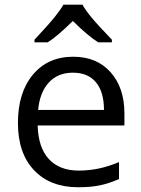

<svg xmlns="http://www.w3.org/2000/svg" viewBox="-20 -786 601 816"><path d="M312 9.8Q193.4 9.8 124.8 -62.5Q56.2 -134.8 56.2 -263.2Q56.2 -392.6 119.9 -468.8Q183.6 -544.9 291 -544.9Q391.6 -544.9 450.2 -478.8Q508.8 -412.6 508.8 -304.2V-252.9H140.1Q142.6 -158.7 187.7 -109.9Q232.9 -61 314.9 -61Q401.4 -61 485.8 -97.2V-24.9Q442.9 -6.3 404.5 1.7Q366.2 9.8 312 9.8ZM290 -477.1Q225.6 -477.1 187.3 -435.1Q148.9 -393.1 142.1 -318.8H421.9Q421.9 -395.5 387.7 -436.3Q353.5 -477.1 290 -477.1ZM126.5 -617.2Q188.5 -683.6 213.4 -714.8Q238.3 -746.1 249.5 -766.1H330.6Q341.3 -745.6 367.9 -713.1Q394.5 -680.7 455.6 -617.2V-606H397.5Q354.5 -632.8 289.6 -696.8Q223.1 -631.3 182.6 -606H126.5Z"/></svg>

Font: Zoram GWebM
Style: Regular
Weight: 400
Foundry: Ascender Corporation
Version: Version 1.000